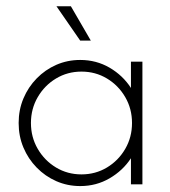

<svg xmlns="http://www.w3.org/2000/svg" viewBox="-20 -603 557 628"><path d="M242.4 5.6Q200.7 5.6 164.2 -10.4Q127.8 -26.4 100 -54.9Q72.2 -83.3 56.6 -120.5Q41 -157.6 41 -200.7Q41 -243.8 56.6 -280.9Q72.2 -318.1 100 -346.5Q127.8 -375 164.2 -391Q200.7 -406.9 242.4 -406.9Q295.1 -406.9 338.5 -381.6Q381.9 -356.2 408.3 -315.3V-401.4H445.8V0H408.3V-85.4Q381.9 -45.1 338.5 -19.8Q295.1 5.6 242.4 5.6ZM246.5 -32.6Q292.4 -32.6 329.9 -55.2Q367.4 -77.8 389.6 -116Q411.8 -154.2 411.8 -200.7Q411.8 -247.2 389.6 -285.4Q367.4 -323.6 329.9 -346.2Q292.4 -368.8 246.5 -368.8Q200.7 -368.8 163.2 -346.2Q125.7 -323.6 103.5 -285.4Q81.2 -247.2 81.2 -200.7Q81.2 -154.2 103.5 -116Q125.7 -77.8 163.2 -55.2Q200.7 -32.6 246.5 -32.6ZM242.4 -470.1 164.6 -582.6H211.8L277.1 -470.1Z"/></svg>

Font: Afacad Flux ExtraLight
Style: Regular
Weight: 250
Designer: Kristian Moeller
Foundry: Dicotype
Version: Version 1.100